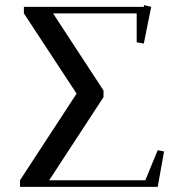

<svg xmlns="http://www.w3.org/2000/svg" viewBox="-20 -729 699 749"><path d="M58.1 0V-25.9L278.8 -363.8L73.2 -676.8V-702.1H541L542 -709L569.8 -702.1L541 -559.1L513.2 -564V-676.8H187L383.8 -376V-350.1L171.9 -25.9H546.9L595.2 -143.1L620.1 -138.2L595.2 0Z"/></svg>

Font: Dehuti Alt
Style: Bold
Weight: 700
Version: Version 1.2